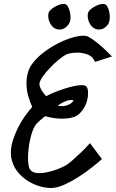

<svg xmlns="http://www.w3.org/2000/svg" viewBox="-20 -936 588 974"><path d="M353.5 -426.8Q349.6 -427.7 346.7 -428.2Q343.8 -428.7 339.8 -428.7Q314.5 -428.7 272.5 -400.4Q282.2 -397.5 293 -397.5Q313.5 -397.5 330.1 -405.8Q346.7 -414.1 353.5 -426.8ZM316.4 -98.6Q330.1 -107.4 347.7 -123Q363.3 -136.7 385.7 -157.7Q408.2 -178.7 436.5 -210L497.1 -128.9Q478.5 -112.3 447.8 -87.9Q417 -63.5 380.9 -40Q344.7 -16.6 308.1 0Q271.5 16.6 242.2 17.6H238.3Q209 17.6 176.3 7.3Q143.6 -2.9 114.7 -22.5Q85.9 -42 64.9 -70.3Q43.9 -98.6 37.1 -135.7Q36.1 -141.6 35.6 -147.9Q35.2 -154.3 35.2 -161.1Q35.2 -191.4 45.4 -224.1Q55.7 -256.8 71.3 -288.1Q86.9 -319.3 106.4 -346.7Q126 -374 143.6 -393.6Q132.8 -416 123.5 -447.8Q114.3 -479.5 114.3 -513.7Q114.3 -542 122.1 -569.3Q129.9 -596.7 149.4 -620.1Q171.9 -648.4 205.6 -673.3Q239.3 -698.2 274.9 -716.3Q310.5 -734.4 344.7 -744.6Q378.9 -754.9 403.3 -754.9Q410.2 -754.9 415.5 -753.9Q420.9 -752.9 425.8 -751Q440.4 -743.2 459 -729.5Q475.6 -717.8 497.6 -698.2Q519.5 -678.7 547.9 -649.4L461.9 -622.1Q451.2 -649.4 425.3 -659.2Q399.4 -668.9 373 -668.9Q335 -668.9 313.5 -658.2Q301.8 -652.3 279.3 -634.3Q256.8 -616.2 234.9 -593.3Q212.9 -570.3 196.3 -546.9Q179.7 -523.4 179.7 -506.8Q179.7 -505.9 180.2 -505.4Q180.7 -504.9 180.7 -503.9Q182.6 -491.2 191.9 -476.6Q201.2 -461.9 213.9 -448.2Q234.4 -459 258.8 -468.8Q283.2 -478.5 307.6 -486.3Q332 -494.1 354 -499Q376 -503.9 392.6 -503.9Q415 -503.9 419.9 -495.1Q423.8 -489.3 425.3 -480.5Q426.8 -471.7 426.8 -461.9Q426.8 -446.3 422.4 -428.2Q418 -410.2 409.2 -394Q400.4 -377.9 387.7 -364.3Q375 -350.6 358.4 -343.8Q332 -334 295.9 -334Q273.4 -334 251 -337.4Q228.5 -340.8 209 -346.7Q193.4 -334 180.2 -322.8Q167 -311.5 160.2 -301.8Q152.3 -291 145.5 -272.5Q138.7 -253.9 133.3 -230.5Q127.9 -207 125 -182.1Q122.1 -157.2 122.1 -134.8Q122.1 -114.3 125 -97.2Q127.9 -80.1 135.7 -72.3Q142.6 -64.5 153.8 -61Q165 -57.6 179.7 -57.6Q196.3 -57.6 215.3 -61.5Q234.4 -65.4 252.9 -71.3Q271.5 -77.1 288.1 -84.5Q304.7 -91.8 316.4 -98.6ZM230.5 -878.9Q241.2 -892.6 263.2 -904.3Q285.2 -916 302.7 -916Q316.4 -916 322.3 -906.2Q330.1 -893.6 334 -877.9Q337.9 -862.3 337.9 -848.6Q337.9 -830.1 332 -820.3Q327.1 -808.6 313.5 -797.4Q299.8 -786.1 281.2 -786.1Q273.4 -786.1 264.6 -789.1Q245.1 -796.9 234.9 -816.9Q224.6 -836.9 224.6 -855.5Q224.6 -870.1 230.5 -878.9ZM430.7 -878.9Q441.4 -892.6 463.4 -904.3Q485.4 -916 502.9 -916Q516.6 -916 522.5 -906.2Q530.3 -893.6 533.7 -877.9Q537.1 -862.3 537.1 -848.6Q537.1 -832 532.2 -820.3Q527.3 -808.6 513.7 -797.4Q500 -786.1 481.4 -786.1Q473.6 -786.1 464.8 -789.1Q445.3 -796.9 435.1 -816.9Q424.8 -836.9 424.8 -855.5Q424.8 -870.1 430.7 -878.9Z"/></svg>

Font: Miniver
Style: Regular
Weight: 400
Designer: Dathan Boardman
Foundry: Open Window
Version: Version 1.000